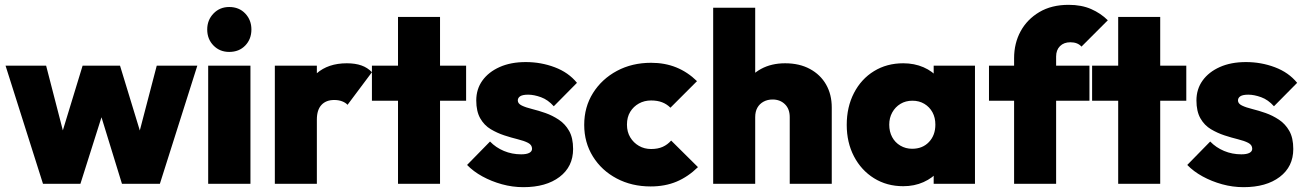

<svg xmlns="http://www.w3.org/2000/svg" viewBox="-20 -761 5403 795"><path d="M158 0 3 -489H171L263 -133L213 -132L322 -489H477L586 -132L536 -133L629 -489H797L642 0H485L381 -338H420L313 0Z M842 0V-489H1017V0ZM929 -546Q890 -546 864 -572.5Q838 -599 838 -639Q838 -678 864 -705Q890 -732 929 -732Q970 -732 995.5 -705Q1021 -678 1021 -639Q1021 -599 995.5 -572.5Q970 -546 929 -546Z M1118 0V-489H1292V0ZM1292 -266 1214 -332Q1243 -415 1291 -457Q1339 -499 1416 -499Q1451 -499 1476.5 -490Q1502 -481 1520 -462L1419 -327Q1411 -336 1396.5 -341.5Q1382 -347 1364 -347Q1330 -347 1311 -326.5Q1292 -306 1292 -266Z M1628 0V-691H1802V0ZM1520 -344V-489H1910V-344Z M2147 14Q2102 14 2058.5 2Q2015 -10 1977.5 -30.5Q1940 -51 1914 -78L2009 -175Q2033 -150 2066.5 -136Q2100 -122 2138 -122Q2160 -122 2171.5 -128Q2183 -134 2183 -145Q2183 -161 2166.5 -169.5Q2150 -178 2123.5 -184.5Q2097 -191 2068 -200.5Q2039 -210 2012 -226Q1985 -242 1968.5 -271Q1952 -300 1952 -345Q1952 -392 1977.5 -427.5Q2003 -463 2049 -483.5Q2095 -504 2157 -504Q2220 -504 2277 -482.5Q2334 -461 2369 -418L2273 -321Q2249 -348 2220 -358.5Q2191 -369 2167 -369Q2144 -369 2134 -362.5Q2124 -356 2124 -345Q2124 -332 2140.5 -324Q2157 -316 2183.5 -309.5Q2210 -303 2238.5 -293Q2267 -283 2293.5 -265.5Q2320 -248 2336.5 -219Q2353 -190 2353 -144Q2353 -71 2297 -28.5Q2241 14 2147 14Z M2674 11Q2596 11 2533.5 -22Q2471 -55 2435 -113Q2399 -171 2399 -244Q2399 -318 2435.5 -376Q2472 -434 2534.5 -467.5Q2597 -501 2676 -501Q2733 -501 2780 -482Q2827 -463 2866 -425L2756 -315Q2741 -330 2721.5 -337.5Q2702 -345 2676 -345Q2648 -345 2625.5 -332.5Q2603 -320 2589.5 -298Q2576 -276 2576 -245Q2576 -215 2589.5 -192.5Q2603 -170 2625.5 -157Q2648 -144 2676 -144Q2704 -144 2724 -153Q2744 -162 2759 -179L2870 -69Q2829 -29 2781.5 -9Q2734 11 2674 11Z M3250 0V-276Q3250 -310 3230 -329.5Q3210 -349 3179 -349Q3158 -349 3141.5 -340Q3125 -331 3116 -315Q3107 -299 3107 -276L3039 -308Q3039 -367 3063.5 -409.5Q3088 -452 3131 -475.5Q3174 -499 3231 -499Q3290 -499 3333.5 -475.5Q3377 -452 3400.5 -411Q3424 -370 3424 -316V0ZM2933 0V-729H3107V0Z M3720 10Q3652 10 3599 -23Q3546 -56 3516 -113.5Q3486 -171 3486 -244Q3486 -318 3516 -376Q3546 -434 3599 -466.5Q3652 -499 3720 -499Q3766 -499 3804 -482.5Q3842 -466 3866.5 -436Q3891 -406 3896 -368V-122Q3891 -83 3866.5 -53.5Q3842 -24 3804 -7Q3766 10 3720 10ZM3757 -145Q3800 -145 3826.5 -173Q3853 -201 3853 -245Q3853 -274 3841 -296Q3829 -318 3807.5 -331Q3786 -344 3758 -344Q3730 -344 3708.5 -331Q3687 -318 3674.5 -295.5Q3662 -273 3662 -245Q3662 -216 3674 -193.5Q3686 -171 3708 -158Q3730 -145 3757 -145ZM3846 0V-131L3871 -251L3846 -369V-489H4017V0Z M4179 0V-520Q4179 -582 4206 -631.5Q4233 -681 4283.5 -711Q4334 -741 4405 -741Q4458 -741 4498 -723.5Q4538 -706 4567 -677L4458 -568Q4450 -577 4438.5 -581.5Q4427 -586 4412 -586Q4385 -586 4369 -570Q4353 -554 4353 -527V0ZM4075 -344V-489H4491V-344Z M4610 0V-691H4784V0ZM4502 -344V-489H4892V-344Z M5129 14Q5084 14 5040.5 2Q4997 -10 4959.5 -30.5Q4922 -51 4896 -78L4991 -175Q5015 -150 5048.5 -136Q5082 -122 5120 -122Q5142 -122 5153.5 -128Q5165 -134 5165 -145Q5165 -161 5148.5 -169.5Q5132 -178 5105.5 -184.5Q5079 -191 5050 -200.5Q5021 -210 4994 -226Q4967 -242 4950.5 -271Q4934 -300 4934 -345Q4934 -392 4959.5 -427.5Q4985 -463 5031 -483.5Q5077 -504 5139 -504Q5202 -504 5259 -482.5Q5316 -461 5351 -418L5255 -321Q5231 -348 5202 -358.5Q5173 -369 5149 -369Q5126 -369 5116 -362.5Q5106 -356 5106 -345Q5106 -332 5122.5 -324Q5139 -316 5165.5 -309.5Q5192 -303 5220.5 -293Q5249 -283 5275.5 -265.5Q5302 -248 5318.5 -219Q5335 -190 5335 -144Q5335 -71 5279 -28.5Q5223 14 5129 14Z"/></svg>

Font: Outfit ExtraBold
Style: Regular
Weight: 800
Designer: Rodrigo Fuenzalida
Foundry: fragTYPE
Version: Version 1.100;gftools[0.9.27]